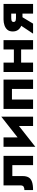

<svg xmlns="http://www.w3.org/2000/svg" viewBox="1190 -1725 570 2990"><g transform="rotate(-90 1475.0 -230.0)"><path d="M543 -460H83V-197Q83 -158 61.5 -146.5Q40 -135 10 -135V0Q93 0 140.5 -17.5Q188 -35 208 -70.5Q228 -106 228 -160V-323H398V0H543Z M1148 -330 1153 -495 689 -130 684 35ZM830 -460H684V35L830 -106ZM1153 -495 1008 -354V0H1153Z M1730 -460H1274V0H1420V-329H1585V0H1730Z M1896 -186H2268V-299H1896ZM2200 -460V0H2345V-460ZM1849 -460V0H1995V-460Z M2602 0 2728 -209H2585L2446 0ZM2909 0V-460H2758V0ZM2810 -266H2688Q2669 -266 2655.5 -269.5Q2642 -273 2635 -281.5Q2628 -290 2628 -303Q2628 -317 2635 -325Q2642 -333 2655.5 -336.5Q2669 -340 2688 -340H2810V-460H2667Q2620 -460 2576.5 -445.5Q2533 -431 2506.5 -400Q2480 -369 2480 -316Q2480 -264 2506.5 -230.5Q2533 -197 2576.5 -181Q2620 -165 2667 -165H2810Z"/></g></svg>

Font: Jost
Style: Bold
Weight: 700
Version: Version 3.710